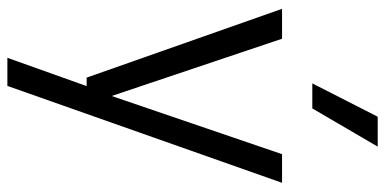

<svg xmlns="http://www.w3.org/2000/svg" viewBox="-288 -560 1068 533"><g transform="rotate(90 246.5 -294.0)"><path d="M408.5 -542.5H488L219 220H141L219.5 0H196L5 -542.5H88L247 -69.5ZM212 -626.5 304.5 -808H387.5L281.5 -626.5Z"/></g></svg>

Font: Encode Sans Semi Condensed
Style: Regular
Weight: 400
Width: 4
Designer: Multiple Designers
Foundry: Impallari Type
Version: Version 2.000